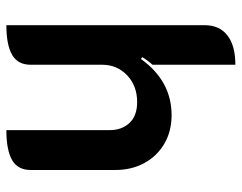

<svg xmlns="http://www.w3.org/2000/svg" viewBox="-98 -651 758 602"><g transform="rotate(90 281.0 -350.0)"><path d="M59 -613Q59 -659 91 -684Q123 -709 183 -709V-449Q170 -435 159 -417L165 -413Q234 -509 341 -509Q392 -509 431 -486Q470 -463 491.5 -423Q513 -383 513 -333V-67Q513 -27 482 -9Q451 9 388 9V-315Q388 -353 365.5 -377Q343 -401 300 -401Q249 -401 216 -369.5Q183 -338 183 -291V-67Q183 -27 152 -9Q121 9 59 9Z"/></g></svg>

Font: K2D
Style: Bold
Weight: 700
Designer: Katatrad Aksorn Co.,Ltd.
Foundry: Cadson Demak Co.,Ltd.
Version: Version 1.000; ttfautohint (v1.6)